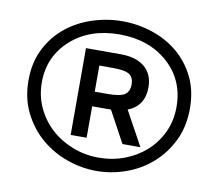

<svg xmlns="http://www.w3.org/2000/svg" viewBox="-76 -777 968 854"><g transform="rotate(10 408.5 -350.0)"><path d="M44 -357Q44 -438 75.5 -500Q107 -562 158.5 -603.5Q210 -645 276 -666.5Q342 -688 411 -688Q480 -688 545.5 -666.5Q611 -645 661.5 -603Q712 -561 742.5 -499.5Q773 -438 773 -357Q773 -275 741.5 -211Q710 -147 659 -102.5Q608 -58 543 -35Q478 -12 411 -12Q344 -12 278.5 -35Q213 -58 161 -102Q109 -146 76.5 -210.5Q44 -275 44 -357ZM271 -542H429Q498 -542 536.5 -509.5Q575 -477 575 -418Q575 -334 501 -305L586 -150H505L428 -292H343V-150H271ZM104 -358Q104 -297 128.5 -244.5Q153 -192 194.5 -154Q236 -116 292 -94Q348 -72 411 -72Q472 -72 526.5 -92.5Q581 -113 622.5 -150Q664 -187 688.5 -239Q713 -291 713 -354Q713 -475 627.5 -551.5Q542 -628 408 -628Q274 -628 189 -551.5Q104 -475 104 -358ZM401 -358Q458 -358 478.5 -372Q499 -386 499 -418Q499 -449 479.5 -462.5Q460 -476 404 -476H343V-358Z"/></g></svg>

Font: Moderustic Med
Style: Regular
Weight: 500
Designer: Tural Alisoy
Foundry: TAFT Foundry
Version: Version 2.110